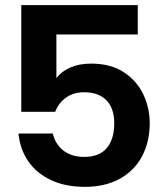

<svg xmlns="http://www.w3.org/2000/svg" viewBox="-20 -720 637 747"><path d="M51.9 -200.6H185.4Q194.9 -159.3 226.5 -134.4Q258.1 -109.5 307.9 -109.5Q366.2 -109.5 395.3 -143.8Q424.5 -178.2 424.5 -240.5Q424.5 -298.4 394.1 -329.7Q363.7 -361.1 306.9 -361.1Q265.6 -361.1 236.2 -339.7Q206.8 -318.2 194.9 -284.9H62.8V-700H516V-586H199.4V-416.2Q220.3 -443.1 254.5 -457.8Q288.7 -472.5 334.6 -472.5Q411.6 -472.5 462.8 -438.3Q514 -404 538.3 -351.3Q562.5 -298.5 562.5 -241Q562.5 -168 532.5 -111.7Q502.5 -55.5 445.5 -24.2Q388.5 7 310.5 7Q234.4 7 178.1 -19.5Q121.8 -46 89.8 -92.8Q57.8 -139.6 51.9 -200.6Z"/></svg>

Font: AF Albert Sans Medium
Style: Regular
Weight: 500
Designer: Andreas Rasmussen
Foundry: a.Foundry
Version: Version 1.300;Glyphs 3.2 (3231)